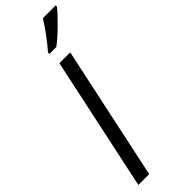

<svg xmlns="http://www.w3.org/2000/svg" viewBox="-324 -1011 1028 1028"><g transform="rotate(-45 190.5 -496.5)"><path d="M176 -760H258L96 0H14ZM174 -844Q237 -917 284 -993H381V-984Q360 -956 310 -907Q260 -858 226 -833H173Z"/></g></svg>

Font: Noto Sans UI Narrow
Style: Italic
Weight: 400
Width: 4
Italic angle: -12°
Designer: Monotype Design Team
Foundry: Monotype Imaging Inc.
Version: Version 1.001